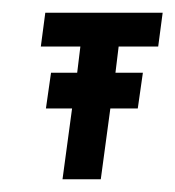

<svg xmlns="http://www.w3.org/2000/svg" viewBox="-20 -281 275 301"><path d="M44 -208H106L101 -167H60L52 -111H93L78 0H138L153 -111H196L204 -167H161L166 -208H228L235 -261H51Z"/></svg>

Font: Hussar Tani
Style: DwaKurs
Weight: 700
Foundry: Cannot Into Space Fonts
Version: Version 0.92